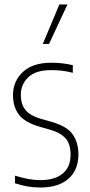

<svg xmlns="http://www.w3.org/2000/svg" viewBox="-20 -828 402 857"><path d="M160 9Q130 9 101.8 4Q73.5 -1 47 -10V-44Q110 -24 160 -24Q224.5 -24 259.8 -53.2Q295 -82.5 295 -137Q295 -186.5 271.8 -211.5Q248.5 -236.5 204 -249L158 -262Q90.5 -281.5 64.2 -316.5Q38 -351.5 38 -403Q38 -465.5 82.2 -506.8Q126.5 -548 208 -548Q236 -548 259.2 -545.2Q282.5 -542.5 305 -537V-503Q278 -510 255.8 -512.5Q233.5 -515 208 -515Q139 -515 106 -483Q73 -451 73 -405Q73 -361.5 94.5 -336.2Q116 -311 161 -298L207 -285Q279 -265 304.5 -228.2Q330 -191.5 330 -139Q330 -69.5 285.5 -30.2Q241 9 160 9ZM171 -632 245 -808H281L199 -632Z"/></svg>

Font: Encode Sans Condensed Thin
Style: Regular
Weight: 100
Width: 3
Designer: Multiple Designers
Foundry: Impallari Type
Version: Version 3.000; ttfautohint (v1.8.3) -l 8 -r 50 -G 200 -x 14 